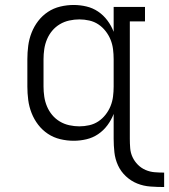

<svg xmlns="http://www.w3.org/2000/svg" viewBox="-20 -558 680 772"><path d="M640 194Q612 194 584.5 192Q557 190 532 180Q507 170 486.5 151Q466 132 454.5 107Q443 82 440 54.5Q437 27 437 0V-100Q428 -76 412 -54.5Q396 -33 374.5 -18.5Q353 -4 327.5 2Q302 8 276 8Q249 8 222 1.5Q195 -5 172.5 -20Q150 -35 133.5 -56.5Q117 -78 107 -103.5Q97 -129 93.5 -156Q90 -183 90 -210V-320Q90 -347 93.5 -374Q97 -401 107 -426.5Q117 -452 133.5 -473.5Q150 -495 172.5 -510Q195 -525 222 -531.5Q249 -538 276 -538Q302 -538 327.5 -532Q353 -526 374.5 -511.5Q396 -497 412 -475.5Q428 -454 437 -430V-530H563V-472H502V0Q502 19 503.5 38Q505 57 513 74Q521 91 534.5 104.5Q548 118 565.5 125.5Q583 133 602 134.5Q621 136 640 136ZM299 -50Q319 -50 339 -54.5Q359 -59 375.5 -70Q392 -81 404.5 -97Q417 -113 424.5 -131.5Q432 -150 434.5 -170Q437 -190 437 -210V-320Q437 -340 434.5 -360Q432 -380 424.5 -398.5Q417 -417 404.5 -433Q392 -449 375.5 -460Q359 -471 339 -475.5Q319 -480 299 -480Q279 -480 258.5 -475.5Q238 -471 220.5 -460.5Q203 -450 190 -434.5Q177 -419 169 -400Q161 -381 158 -360.5Q155 -340 155 -320V-210Q155 -190 158 -169.5Q161 -149 169 -130Q177 -111 190 -95.5Q203 -80 220.5 -69.5Q238 -59 258.5 -54.5Q279 -50 299 -50Z"/></svg>

Font: Iosevka Curly Slab LtEx
Style: Regular
Weight: 300
Width: 7
Monospace: yes
Designer: Belleve Invis
Foundry: Belleve Invis
Version: Version 11.1.0; ttfautohint (v1.8.3)